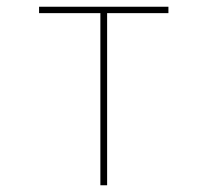

<svg xmlns="http://www.w3.org/2000/svg" viewBox="-20 -550 616 570"><path d="M278 0H298V-511H480V-530H96V-511H278Z"/></svg>

Font: Iosevka Sparkle Thin
Style: Regular
Weight: 100
Designer: Belleve Invis
Foundry: Belleve Invis
Version: Version 4.5.0; ttfautohint (v1.8.3)